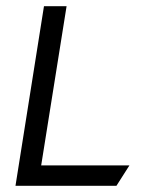

<svg xmlns="http://www.w3.org/2000/svg" viewBox="-20 -600 457 620"><path d="M30 0H356L398 -66H113L195 -580H122Z"/></svg>

Font: Charger Sport
Style: NrwObl
Weight: 400
Designer: Jasper
Foundry: Cannot Into Space Fonts
Version: Version 1.1